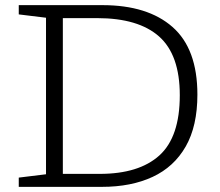

<svg xmlns="http://www.w3.org/2000/svg" viewBox="-20 -727 854 747"><path d="M53 0V-36L159 -49V-658L53 -671V-707H378.5Q554.5 -707 651.2 -622Q748 -537 748 -359Q748 -236.5 702.5 -157Q657 -77.5 573.8 -38.8Q490.5 0 376.5 0ZM679.5 -356.5Q679.5 -513.5 599 -585Q518.5 -656.5 358 -656.5H224.5V-50.5H368Q520.5 -50.5 600 -122.2Q679.5 -194 679.5 -356.5Z"/></svg>

Font: Newsreader Caption Light
Style: Regular
Weight: 300
Designer: Hugues Gentile
Foundry: Production Type
Version: Version 1.001